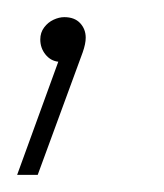

<svg xmlns="http://www.w3.org/2000/svg" viewBox="-49 -65 191 224"><path d="M-29 139 19 7Q10 6 4 -1.5Q-2 -9 -2 -19Q-2 -27 2.5 -33Q7 -39 13.5 -42Q20 -45 26 -45Q38 -45 44.5 -38Q51 -31 51 -21Q51 -14 47.5 -4Q44 6 42 11L-5 139Z"/></svg>

Font: MuseoModerno Thin
Style: Italic
Weight: 100
Italic angle: -9°
Designer: Pablo Cosgaya, Héctor Gatti, Marcela Romero, and the Authors of The MuseoModerno Project.
Foundry: Omnibus-Type Team
Version: Version 1.003